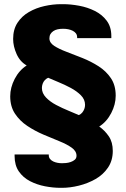

<svg xmlns="http://www.w3.org/2000/svg" viewBox="-20 -716 605 921"><path d="M271 185Q234 185 195.5 177.5Q157 170 124 153Q91 136 70.5 106.5Q50 77 50 32Q50 30 50 28Q50 26 50 25H214V29Q214 39 220 46.5Q226 54 235.5 58.5Q245 63 256 65Q267 67 277 67Q285 67 296.5 66Q308 65 319.5 61Q331 57 339 50Q347 43 347 31Q347 9 324 -7.5Q301 -24 265 -38.5Q229 -53 188 -70.5Q147 -88 111 -112Q75 -136 52 -170.5Q29 -205 29 -254Q29 -296 50.5 -337.5Q72 -379 108 -402Q76 -420 59.5 -457Q43 -494 43 -529Q43 -575 64 -607Q85 -639 119 -658.5Q153 -678 193.5 -687Q234 -696 272 -696H283Q319 -696 359.5 -688.5Q400 -681 435 -663.5Q470 -646 492 -616.5Q514 -587 514 -543Q514 -541 514 -538Q514 -535 514 -533H350V-537Q350 -548 344.5 -555.5Q339 -563 329.5 -568Q320 -573 308 -575.5Q296 -578 283 -578Q269 -578 257 -575.5Q245 -573 236 -567Q227 -561 222 -552.5Q217 -544 217 -532Q217 -511 240 -496Q263 -481 299 -467.5Q335 -454 376 -437.5Q417 -421 453 -398Q489 -375 512 -341Q535 -307 535 -257Q535 -215 513.5 -173.5Q492 -132 456 -109Q483 -90 502 -62Q521 -34 521 8Q521 54 498 88Q475 122 438 143Q401 164 358.5 174.5Q316 185 277 185ZM358 -164Q368 -168 374.5 -176Q381 -184 384.5 -193.5Q388 -203 388 -213Q388 -239 368 -259Q348 -279 319 -294.5Q290 -310 260.5 -322Q231 -334 211 -343Q202 -339 195 -331.5Q188 -324 184.5 -314Q181 -304 181 -294Q181 -269 200.5 -248.5Q220 -228 249.5 -212.5Q279 -197 308.5 -185Q338 -173 358 -164Z"/></svg>

Font: Chivo Medium Black
Style: Regular
Weight: 900
Version: Version 2.002